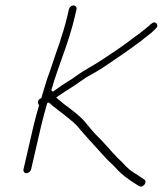

<svg xmlns="http://www.w3.org/2000/svg" viewBox="-20 -675 602 705"><path d="M103.6 -215 66.2 -53C64.6 -45.9 69.6 -39 77 -39C84.4 -39 92.6 -45.9 94.2 -53L131.6 -215C136.8 -237.4 147.1 -273.9 153.3 -296C155 -297.3 156.9 -298.3 159 -299C179.5 -279.6 206.5 -262.1 229.5 -242.5C242.4 -231.4 256.6 -221.5 267.8 -207C294.6 -175.3 322.5 -145.1 350.4 -114.5L369.6 -93.5C381 -81 394.5 -70.2 405.4 -58C426.9 -33.6 451.8 -15.9 480.5 2L490.2 8C504 17.3 523.5 -6.7 509.7 -16L500.1 -22C488.2 -30.9 481.7 -34.3 469.7 -42L456 -52L442.8 -64C432.9 -74.8 423.1 -85.2 411.2 -96C384.5 -122.9 360.5 -153.8 332.6 -180C319 -194 305.2 -212 292.4 -227C272.8 -250.1 252.1 -264.3 228.3 -283C209.6 -296 203 -303.7 186.2 -317C198.9 -325.1 218.2 -339.3 228.7 -345C235.1 -349.7 241.3 -353.7 247.4 -357C263.6 -367.7 280 -379.9 298.5 -392L330.7 -410C365.3 -430 401.2 -456.8 434.6 -479L465.7 -501C487.2 -517.5 492.8 -519.1 509.3 -534C521 -543.5 533.4 -551.5 543.7 -562C551.6 -569.3 563.7 -579.1 554.5 -589C545.3 -598.8 534.8 -587.3 526.9 -580L512.1 -568C500.5 -559.5 490 -549.3 478.1 -542C472.5 -538 463.7 -531.3 451.5 -522C420.5 -498.5 386.9 -477.2 354 -455C322.2 -433.5 287.9 -417.3 258.2 -395C233.6 -376.6 216.1 -369.2 190.8 -350L174 -338C172.7 -340.7 170.7 -342.3 168.2 -343C193.8 -433.5 232.7 -518.5 254.5 -613L261 -641C262.8 -648.7 257.2 -655 249.7 -655C242.2 -655 234.8 -648.7 233 -641L226.5 -613C219 -580.6 208.5 -547.6 197.9 -515C181.9 -471.4 168.7 -427 152.7 -384C145.3 -361.5 138.4 -336.5 131.5 -314H130.5C117.4 -309 116.5 -295.6 123.7 -289C117.7 -268.7 108.3 -235.1 103.6 -215Z"/></svg>

Font: HoneyBee
Style: XLitIt
Weight: 200
Foundry: Cannot Into Space Fonts
Version: Version 0.89